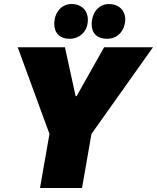

<svg xmlns="http://www.w3.org/2000/svg" viewBox="-20 -935 781 955"><path d="M179 0H388L435 -269L741 -700H498L361 -457H356L303 -700H68L226 -269ZM325 -742C374 -742 417 -776 417 -837C417 -884 384 -915 336 -915C287 -915 250 -875 250 -815C250 -770 279 -742 325 -742ZM512 -742C575 -742 603 -795 603 -838C603 -884 570 -915 522 -915C473 -915 436 -874 436 -814C436 -769 464 -742 512 -742Z"/></svg>

Font: Fixel Text 20240404 Black
Style: Italic
Weight: 900
Width: 4
Italic angle: -10°
Designer: AlfaBravo + MacPaw
Foundry: Kyrylo Tkachov, Marchela Mozhyna, Serhii Makarenko, Maria Weinstein, Zakhar Kryvoshyya
Version: Version 1.211;Glyphs 3.2 (3225)